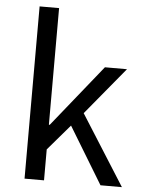

<svg xmlns="http://www.w3.org/2000/svg" viewBox="-55 -840 663 884"><g transform="rotate(5 276.0 -398.0)"><path d="M92 0V-796H182V-257H186L416 -543H518L337 -324L542 0H443L284 -262L182 -143V0Z"/></g></svg>

Font: Noto Sans KR
Style: Regular
Weight: 400
Designer: Ryoko NISHIZUKA  (kana, bopomofo & ideographs); Paul D. Hunt (Latin, Greek & Cyrillic); Sandoll Communications , Soo-you
Foundry: Adobe
Version: Version 2.004-H2;hotconv 1.0.118;makeotfexe 2.5.65603